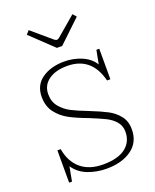

<svg xmlns="http://www.w3.org/2000/svg" viewBox="-128 -731 657 816"><g transform="rotate(-20 201.0 -323.0)"><path d="M88 -641 102 -657 190 -582Q197 -577 201 -577Q205 -577 212 -582L300 -657L314 -641L213 -545H189ZM42 -135H57Q67 -76 105 -44Q143 -12 205 -12Q272 -12 306.5 -38.5Q341 -65 341 -111Q341 -138 324.5 -157Q308 -176 283.5 -188Q259 -200 215 -218Q164 -237 132.5 -254Q101 -271 79 -299.5Q57 -328 57 -371Q57 -424 97 -452Q137 -480 198 -480Q239 -480 276 -464.5Q313 -449 332 -418L344 -480H357V-342H342Q313 -458 203 -458Q150 -458 118.5 -435Q87 -412 87 -372Q87 -338 106 -315Q125 -292 152 -278Q179 -264 226 -246Q274 -227 302.5 -212Q331 -197 350.5 -172.5Q370 -148 370 -111Q370 -53 326.5 -21.5Q283 10 213 10Q169 10 129.5 -5Q90 -20 67 -54L55 11H42Z"/></g></svg>

Font: Taviraj Thin
Style: Regular
Weight: 100
Designer: Katatrad Team
Foundry: CadsonDemak
Version: Version 1.030